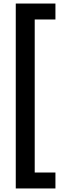

<svg xmlns="http://www.w3.org/2000/svg" viewBox="-20 -820 370 1084"><path d="M69 244V-800H293V-710H176V154H293V244Z"/></svg>

Font: Noto Sans Malayalam Condensed SemiBold
Style: Regular
Weight: 600
Width: 3
Designer: Jelle Bosma - Monotype Design Team
Foundry: Monotype Imaging Inc.
Version: Version 2.104; ttfautohint (v1.8.4.7-5d5b)